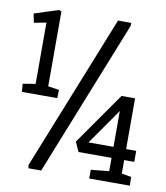

<svg xmlns="http://www.w3.org/2000/svg" viewBox="-79 -758 711 824"><g transform="rotate(10 276.5 -346.0)"><path d="M16 -318 13 -353 68 -362V-629L15 -619L7 -658L113 -692L123 -687V-361L171 -354L170 -318ZM365 -2V-40L444 -48V-106H300L281 -148L440 -375H499V-154H543V-106H499V-47L541 -40L542 -2ZM335 -154H444V-310ZM101 0 98 -13 369 -691H427L426 -677L156 0Z"/></g></svg>

Font: Kreon Light
Style: Regular
Weight: 400
Version: Version 2.002